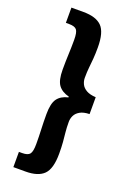

<svg xmlns="http://www.w3.org/2000/svg" viewBox="-182 -874 764 1113"><g transform="rotate(20 200.0 -318.0)"><path d="M55 174V80H75Q110 80 122 64.5Q134 49 134 3Q134 -43 132 -86.5Q130 -130 130 -180Q130 -247 151.5 -276Q173 -305 217 -315V-320Q173 -331 151.5 -360Q130 -389 130 -455Q130 -507 132 -550.5Q134 -594 134 -639Q134 -686 122 -701Q110 -716 75 -716H55V-810H130Q207 -810 242.5 -774.5Q278 -739 278 -645Q278 -605 275.5 -575.5Q273 -546 270 -518Q267 -490 267 -454Q267 -434 276 -415.5Q285 -397 306.5 -384.5Q328 -372 365 -370V-266Q328 -265 306.5 -252.5Q285 -240 276 -221.5Q267 -203 267 -182Q267 -146 270 -118Q273 -90 275.5 -60.5Q278 -31 278 10Q278 103 242.5 138.5Q207 174 130 174Z"/></g></svg>

Font: Noto Sans JP Thin Black
Style: Regular
Weight: 900
Version: Version 2.004-H2;hotconv 1.0.118;makeotfexe 2.5.65603